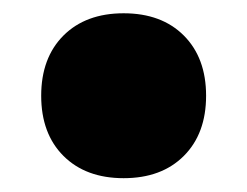

<svg xmlns="http://www.w3.org/2000/svg" viewBox="-20 -458 363 282"><path d="M161.6 -196.3Q106 -196.3 73.2 -229Q40.5 -261.7 40.5 -317.4Q40.5 -373 73.2 -405.8Q106 -438.5 161.6 -438.5Q217.3 -438.5 250 -405.8Q282.7 -373 282.7 -317.4Q282.7 -261.7 250 -229Q217.3 -196.3 161.6 -196.3Z"/></svg>

Font: Schibsted Grotesk Black
Style: Regular
Weight: 900
Designer: Bakken & Baeck AS, Henrik Kongsvoll
Foundry: Schibsted ASA
Version: Version 1.100;gftools[0.9.25]